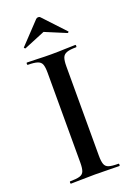

<svg xmlns="http://www.w3.org/2000/svg" viewBox="-154 -872 648 931"><g transform="rotate(-20 169.5 -406.5)"><path d="M217 -81Q217 -52 222.5 -37Q228 -22 244 -17Q260 -12 293 -12Q296 -12 296 -6Q296 0 293 0Q268 0 237 -1Q206 -2 168 -2Q133 -2 101 -1Q69 0 44 0Q41 0 41 -6Q41 -12 44 -12Q76 -12 93 -17Q110 -22 115.5 -37Q121 -52 121 -81V-544Q121 -573 115.5 -587.5Q110 -602 93 -607.5Q76 -613 44 -613Q41 -613 41 -619Q41 -625 44 -625Q69 -625 101 -623.5Q133 -622 168 -622Q206 -622 237.5 -623.5Q269 -625 293 -625Q296 -625 296 -619Q296 -613 293 -613Q261 -613 244.5 -607Q228 -601 222.5 -586Q217 -571 217 -542ZM55 -699 158 -808Q163 -813 170 -813Q177 -813 181 -808L283 -699Q286 -698 283 -694.5Q280 -691 278 -692L170 -737L61 -692Q60 -691 56.5 -694.5Q53 -698 55 -699Z"/></g></svg>

Font: Cormorant Garamond Light SemiBold
Style: Regular
Weight: 600
Version: Version 4.001